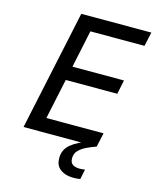

<svg xmlns="http://www.w3.org/2000/svg" viewBox="-131 -788 879 1080"><g transform="rotate(15 309.0 -248.0)"><path d="M518 -317H218L168 -82H501L483 0H57L206 -699H614L596 -617H281L235 -399H535ZM441 -20 483 0Q457 9 430 21.5Q403 34 384.5 52.5Q366 71 366 99Q366 129 389.5 139Q413 149 453 142L441 200Q409 206 375.5 201.5Q342 197 319 176.5Q296 156 296 116Q296 67 333.5 36Q371 5 441 -20Z"/></g></svg>

Font: Fragment Mono SC
Style: Italic
Weight: 400
Italic angle: -12°
Monospace: yes
Designer: Wei Huang based on Nimbus Sans by URW Studio, based on Helvetica by Max Miedinger.
Foundry: Wei Huang
Version: Version 1.012; ttfautohint (v1.8.4.7-5d5b)